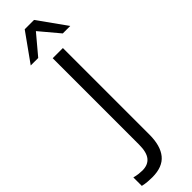

<svg xmlns="http://www.w3.org/2000/svg" viewBox="-372 -928 1106 1106"><g transform="rotate(-45 180.5 -375.5)"><path d="M1 0ZM79 186Q63 186 42.5 184.5Q22 183 1 178V109Q20 114 36.5 116Q53 118 66 118Q112 118 135 89.5Q158 61 158 -1V-705H241V0Q241 91 202 138.5Q163 186 79 186ZM39 -765 162 -937H238L361 -765H300L200 -884L100 -765Z"/></g></svg>

Font: Winston
Style: Regular
Weight: 400
Designer: Original fonts by Vernon Adams / Changes by Cristiano Sobral
Foundry: Original fonts by Vernon Adams / Changes by Cristiano Sobral
Version: Version 2.503;July 17, 2020;FontCreator 13.0.0.2655 64-bit